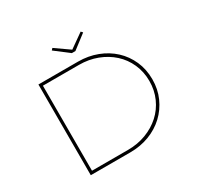

<svg xmlns="http://www.w3.org/2000/svg" viewBox="-179 -1074 1318 1283"><g transform="rotate(-30 479.5 -432.5)"><path d="M170 0V-700H475Q554 -700 622 -674Q690 -648 740 -601.5Q790 -555 818.5 -491Q847 -427 847 -350Q847 -274 818.5 -210Q790 -146 740 -99Q690 -52 622 -26Q554 0 475 0ZM192 -13 182 -22H470Q545 -22 609.5 -46.5Q674 -71 722 -114.5Q770 -158 797 -218.5Q824 -279 824 -350Q824 -421 797 -481.5Q770 -542 722 -585.5Q674 -629 609.5 -653.5Q545 -678 470 -678H181L192 -689ZM468 -770 361 -852 373 -865 490 -783H475L591 -865L603 -852L496 -770Z"/></g></svg>

Font: Lexend Peta Thin
Style: Regular
Weight: 250
Version: Version 1.007